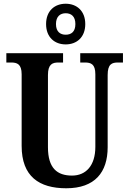

<svg xmlns="http://www.w3.org/2000/svg" viewBox="-20 -999 693 1029"><path d="M332 -761C391 -761 437 -799 437 -870C437 -941 391 -979 332 -979C273 -979 227 -941 227 -870C227 -799 273 -761 332 -761ZM332 -813C304 -813 280 -828 280 -870C280 -912 304 -928 332 -928C361 -928 384 -912 384 -870C384 -828 361 -813 332 -813ZM335 10C489 10 557 -76 557 -210V-597C557 -656 580 -664 612 -664H639V-714H410V-664H435C467 -664 491 -656 491 -601V-212C491 -112 441 -58 366 -58C287 -58 237 -97 237 -210V-597C237 -656 262 -664 293 -664H318V-714H14V-664H40C71 -664 96 -656 96 -601V-217C96 -53 190 10 335 10Z"/></svg>

Font: Noto Serif Tamil Condensed
Style: Bold
Weight: 700
Width: 3
Designer: Indian Type Foundry, Tom Grace, and the Monotype Design Team
Foundry: Monotype Imaging Inc.
Version: Version 2.004